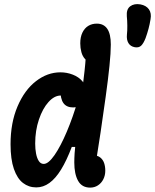

<svg xmlns="http://www.w3.org/2000/svg" viewBox="-20 -877 735 910"><path d="M30 -193.4Q30 -295.3 63.2 -372.9Q96.3 -450.5 150.5 -492.3Q204.7 -534.2 266.4 -534.2Q297 -534.2 325.1 -523.2Q353.2 -512.3 370.7 -491.7Q388.2 -471.1 388.2 -443.2Q388.2 -409 372.9 -388.4Q357.6 -367.8 327 -367.8Q295.6 -367.8 280.8 -388.1Q266 -408.4 266 -452.9H327.7V-392.8Q322.2 -397.4 316.6 -402Q308 -408.9 300.7 -413.7Q293.4 -418.5 285.1 -421.4Q276.8 -424.2 267.4 -424.2Q237.8 -424.2 209.9 -393.5Q182.1 -362.8 164.5 -310.5Q146.8 -258.2 146.8 -196.6Q146.8 -170.3 151 -148.7Q155.2 -127 164.1 -113.5Q173 -100.1 187.4 -100.1Q209.4 -100.1 238.4 -141.8Q267.3 -183.6 296.6 -252.8Q325.9 -322.1 348.7 -401.1H378.8L374.5 -180.6H320.2Q295.6 -115.8 269.5 -73.4Q243.4 -31 214.2 -9.9Q185.1 11.2 151.9 11.2Q116.2 11.2 89 -9.8Q61.7 -30.7 45.8 -76.4Q30 -122.1 30 -193.4ZM332.1 -107.2Q332.1 -146.7 338.5 -203.3Q344.8 -259.9 358.4 -362.3Q373.6 -475.8 380.9 -542.4Q388.2 -608.9 388.2 -659.2L416.5 -583Q395.7 -583.8 383.4 -596.9Q371.1 -610 365.8 -629.8Q360.4 -649.5 360.4 -671.4Q360.4 -701.4 370.6 -722.5Q380.8 -743.6 398.3 -754.3Q415.9 -765 438.6 -765Q471.7 -765 488.4 -740.5Q505.2 -716 505.2 -665.9Q505.2 -627.5 498.8 -564.4Q492.4 -501.3 480.8 -417.8Q469.1 -331.8 456.7 -249.6Q444.3 -167.3 433.5 -100.2L421 -140.9Q442.1 -140.9 455 -130.7Q467.9 -120.5 473.5 -104.2Q479 -87.8 479 -68Q479 -45.8 469.8 -27.5Q460.7 -9.2 444.3 1.5Q428 12.2 407.5 12.2Q368.2 12.2 350.2 -19.9Q332.1 -52 332.1 -107.2ZM581.6 -713.2Q583.7 -731.8 583.4 -755.8Q583.2 -779.7 581.1 -799.7Q578.3 -833.3 597.2 -847.2Q616.1 -861.2 645.5 -856.2Q672.8 -851.2 685.8 -832.8Q698.8 -814.5 693.4 -785.4Q689.7 -761.8 683.8 -740.1Q677.9 -718.3 669.9 -696.1Q660.2 -671.3 649.1 -660.6Q638 -649.9 618.7 -653.2Q598.2 -657 588.7 -672.8Q579.2 -688.6 581.6 -713.2Z"/></svg>

Font: Monaspace Radon Var
Style: Regular
Weight: 400
Designer: Riley Cran and the Lettermatic Team
Version: Version 1.000 (Monaspace Radon Var)